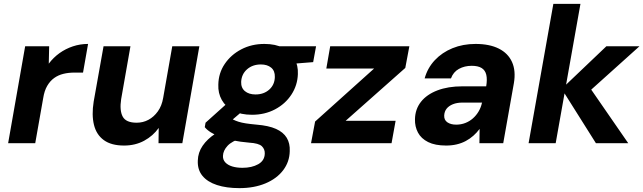

<svg xmlns="http://www.w3.org/2000/svg" viewBox="-20 -740 3324 992"><path d="M22 0 110 -501H234L232 -411Q256 -443 287.5 -465.5Q319 -488 356.5 -500.5Q394 -513 435 -513L409 -365H365Q334 -365 307.5 -358.5Q281 -352 260 -337Q239 -322 224 -296.5Q209 -271 203 -232L162 0Z M621 12Q555 12 516.5 -16Q478 -44 465.5 -95Q453 -146 464 -215L515 -501H654L606 -228Q597 -169 614 -137.5Q631 -106 686 -106Q719 -106 747 -121Q775 -136 795.5 -164.5Q816 -193 823 -234L870 -501H1010L922 0H799L800 -79Q771 -38 725 -13Q679 12 621 12Z M1217 232Q1150 232 1101 216Q1052 200 1026 168.5Q1000 137 1002 90Q1003 48 1027 13Q1051 -22 1093 -49.5Q1135 -77 1192 -96L1230 -27Q1178 -11 1155.5 13.5Q1133 38 1132 65Q1131 85 1144 99Q1157 113 1180 120Q1203 127 1233 127Q1281 127 1314 108.5Q1347 90 1348 54Q1349 31 1333 15.5Q1317 0 1267 -3Q1221 -7 1184 -14.5Q1147 -22 1118.5 -32.5Q1090 -43 1069.5 -56Q1049 -69 1038 -83L1042 -106L1169 -220L1260 -189L1111 -62L1164 -134Q1175 -127 1186 -121.5Q1197 -116 1212.5 -111Q1228 -106 1250.5 -102.5Q1273 -99 1306 -96Q1368 -91 1406 -74Q1444 -57 1461.5 -28Q1479 1 1477 41Q1476 96 1443 139.5Q1410 183 1351.5 207.5Q1293 232 1217 232ZM1282 -147Q1224 -147 1185 -167.5Q1146 -188 1126 -223.5Q1106 -259 1108 -303Q1109 -362 1141 -409.5Q1173 -457 1226.5 -485Q1280 -513 1346 -513Q1404 -513 1443 -492.5Q1482 -472 1501.5 -437Q1521 -402 1519 -357Q1517 -299 1485.5 -251Q1454 -203 1401 -175Q1348 -147 1282 -147ZM1300 -252Q1343 -252 1371 -277Q1399 -302 1400 -342Q1401 -374 1381 -390.5Q1361 -407 1328 -407Q1285 -407 1256.5 -382Q1228 -357 1226 -317Q1225 -286 1245.5 -269Q1266 -252 1300 -252ZM1411 -404 1405 -501H1613L1598 -419Z M1587 0 1608 -112 1913 -386H1666L1686 -501H2095L2074 -389L1766 -116H2024L2003 0Z M2285 12Q2228 12 2192 -6Q2156 -24 2139.5 -55Q2123 -86 2124 -124Q2125 -176 2155 -214Q2185 -252 2240 -273Q2295 -294 2369 -294H2492Q2498 -330 2492.5 -353.5Q2487 -377 2468.5 -388.5Q2450 -400 2417 -400Q2380 -400 2351 -384Q2322 -368 2310 -335H2174Q2189 -389 2226.5 -429Q2264 -469 2318 -491Q2372 -513 2437 -513Q2509 -513 2557 -489Q2605 -465 2625.5 -419.5Q2646 -374 2635 -310L2580 0H2457L2458 -74Q2444 -55 2426 -39Q2408 -23 2386.5 -11.5Q2365 0 2339.5 6Q2314 12 2285 12ZM2337 -96Q2362 -96 2384 -104.5Q2406 -113 2423.5 -128.5Q2441 -144 2453 -164.5Q2465 -185 2470 -208L2471 -210H2370Q2341 -210 2320 -201.5Q2299 -193 2287.5 -178.5Q2276 -164 2275 -143Q2274 -120 2291.5 -108Q2309 -96 2337 -96Z M3059 0 2882 -281 3113 -501H3284L2997 -243L3007 -317L3226 0ZM2711 0 2839 -720H2979L2851 0Z"/></svg>

Font: DM Sans 17pt ExtraBold
Style: Italic
Weight: 800
Italic angle: -10°
Version: Version 4.004;gftools[0.9.30]